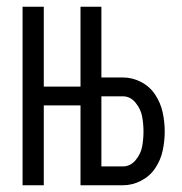

<svg xmlns="http://www.w3.org/2000/svg" viewBox="-20 -550 540 570"><path d="M47 0V-530H110V-293H219V-530H281V-320H345Q373 -320 399 -306.5Q425 -293 441 -268.5Q457 -244 463 -216Q469 -188 469 -159.5Q469 -131 463 -103Q457 -75 441 -51Q425 -27 399 -13.5Q373 0 345 0H219V-237H110V0ZM281 -56H345Q367 -56 382.5 -74.5Q398 -93 402 -115Q406 -137 406 -159.5Q406 -182 402 -204Q398 -226 382.5 -245Q367 -264 345 -264H281Z"/></svg>

Font: Iosevka SS01 Light
Style: Regular
Weight: 300
Monospace: yes
Designer: Belleve Invis
Foundry: Belleve Invis
Version: 2.3.3; ttfautohint (v1.8.3)